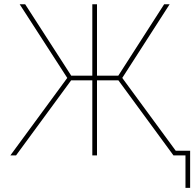

<svg xmlns="http://www.w3.org/2000/svg" viewBox="-20 -748 935 924"><path d="M446.8 -727.5V0H424.3V-727.5ZM29.8 0 303.7 -373 74.7 -727.5H101.1L322.8 -383.8H549.3L770 -727.5H796.4L568.4 -373L842.3 0H814.9L549.8 -361.3H322.3L57.1 0ZM872.6 156.2V0H819.8V-22.5H895V156.2Z"/></svg>

Font: Inter 16pt Thin
Style: Regular
Weight: 250
Version: Version 4.001;git-66647c0bb